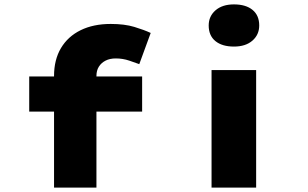

<svg xmlns="http://www.w3.org/2000/svg" viewBox="-20 -854 1400 874"><path d="M226 0V-508Q226 -582 257.5 -635Q289 -688 347 -716.5Q405 -745 484 -745Q547 -745 591.5 -731.5Q636 -718 666 -704L614 -562Q598 -568 568.5 -578Q539 -588 507 -588Q480 -588 460.5 -578Q441 -568 430 -550.5Q419 -533 419 -508V0H323Q290 0 266 0Q242 0 226 0ZM113 -346V-506H627V-346ZM943 0V-535H1146V0ZM1045 -642Q991 -642 960.5 -667Q930 -692 930 -738Q930 -780 961 -807Q992 -834 1045 -834Q1099 -834 1129.5 -809Q1160 -784 1160 -738Q1160 -696 1129 -669Q1098 -642 1045 -642Z"/></svg>

Font: Lexend Zetta Black
Style: Regular
Weight: 900
Designer: Bonnie Shaver-Troup, Thomas Jockin
Foundry: Lexend
Version: Version 1.007